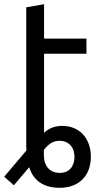

<svg xmlns="http://www.w3.org/2000/svg" viewBox="-42 -706 466 915"><path d="M168 -450V-73C193 -97 222 -106 255 -106C337 -106 391 -46 391 40C391 135 331 189 243 189C160 189 116 150 97 91L24 177L-22 136L84 11C83 0 83 -16 83 -26V-671L168 -686V-522H370V-450ZM242 -35C207 -35 188 -17 167 8V31C167 89 198 118 243 118C291 118 313 83 313 41C313 1 290 -35 242 -35Z"/></svg>

Font: Repo Regular
Style: Regular
Weight: 400
Designer: Stefan Peev
Foundry: Context Ltd
Version: Version 1.502